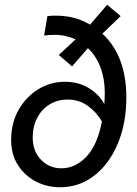

<svg xmlns="http://www.w3.org/2000/svg" viewBox="-20 -778 580 810"><path d="M228 -546 299 -612Q279 -621 257 -626Q235 -631 210 -631Q184 -631 166 -628L180 -710Q188 -711 196 -711.5Q204 -712 212 -712Q256 -712 291 -703Q326 -694 360 -674L432 -758L489 -710L412 -636Q513 -542 513 -367Q513 -257 476.5 -171Q440 -85 377 -36.5Q314 12 234 12Q177 12 130 -13Q83 -38 55 -82.5Q27 -127 27 -188Q27 -259 58.5 -314.5Q90 -370 141.5 -401.5Q193 -433 254 -433Q311 -433 354.5 -406.5Q398 -380 420 -339Q421 -350 421.5 -362Q422 -374 422 -387Q422 -446 403.5 -494.5Q385 -543 351 -575L284 -498ZM266 -358Q222 -358 188.5 -337Q155 -316 136.5 -280Q118 -244 118 -198Q118 -140 153 -104Q188 -68 239 -68Q298 -68 344.5 -117Q391 -166 410 -266Q386 -306 349.5 -332Q313 -358 266 -358Z"/></svg>

Font: ABeeZee
Style: Italic
Weight: 400
Italic angle: -10°
Designer: Anja Meiners
Foundry: Anja Meiners
Version: Version 1.003; ttfautohint (v1.8.3)